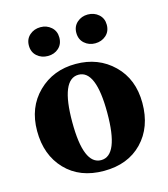

<svg xmlns="http://www.w3.org/2000/svg" viewBox="-109 -794 782 895"><g transform="rotate(-15 282.5 -347.0)"><path d="M283 -449Q198 -449 198 -243Q198 -37 283 -37Q367 -37 367 -243Q367 -449 283 -449ZM537 -245Q537 -128 468 -56.5Q399 15 283 15Q167 15 98 -57Q29 -129 29 -245Q29 -359 101.5 -430Q174 -501 283 -501Q392 -501 464.5 -430.5Q537 -360 537 -245ZM397 -570Q367 -570 345.5 -589Q324 -608 324 -640Q324 -671 345.5 -690Q367 -709 397 -709Q428 -709 449.5 -690Q471 -671 471 -640Q471 -608 449.5 -589Q428 -570 397 -570ZM95 -640Q95 -671 116.5 -690Q138 -709 169 -709Q199 -709 220.5 -690Q242 -671 242 -640Q242 -608 221 -589Q200 -570 169 -570Q138 -570 116.5 -589Q95 -608 95 -640Z"/></g></svg>

Font: TypoPRO Source Serif Pro
Style: Bold
Weight: 700
Designer: Frank Grießhammer
Foundry: Adobe Systems Incorporated
Version: Version 1.017;PS 1.0;hotconv 1.0.79;makeotf.lib2.5.61930